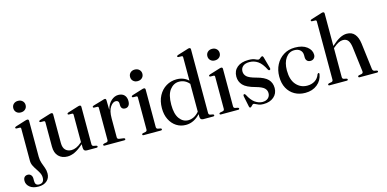

<svg xmlns="http://www.w3.org/2000/svg" viewBox="-101 -1234 3946 1959"><g transform="rotate(-15 1872.0 -254.0)"><path d="M129.5 -548Q100.5 -548 82.8 -565.2Q65 -582.5 65 -609Q65 -635.5 83 -652.8Q101 -670 129.5 -670Q158.5 -670 176.8 -652.5Q195 -635 195 -609Q195 -582.5 176.8 -565.2Q158.5 -548 129.5 -548ZM187.5 -64.5Q187.5 -27.5 198.2 3Q209 33.5 219.8 62.2Q230.5 91 230.5 123Q230.5 170.5 197.8 200Q165 229.5 108.5 229.5Q48.5 229.5 16 202.2Q-16.5 175 -16.5 137.5Q-16.5 111 -3.8 97.5Q9 84 31 84Q51.5 84 64.5 98.5Q77.5 113 77.5 136.5V164Q77.5 210 119.5 210Q172 209.5 172 151.5Q172 125 159.5 101Q147 77 130.8 53.5Q114.5 30 102.2 5Q90 -20 90 -48V-386Q90 -400 78.5 -401L42.5 -401.5Q32 -403 32 -411Q32 -418.5 44.5 -423L143.5 -454Q163 -460.5 171.5 -460.5Q187.5 -460.5 187.5 -443.5Z M344.5 -129V-385.5Q344.5 -399.5 332.5 -400.5L296.5 -401Q286 -402.5 286 -410.5Q286 -417.5 298.5 -422.5L398.5 -453.5Q417.5 -460 426 -460Q442 -460 442 -443.5V-142Q442 -91.5 466 -67.2Q490 -43 529.5 -43Q554 -43 581 -54.8Q608 -66.5 637.5 -92.5L642.5 -97V-385.5Q642.5 -399.5 631 -400.5L594.5 -401Q584.5 -402.5 584.5 -410.5Q584.5 -417.5 597 -422.5L697 -453.5Q715.5 -460 724 -460Q740 -460 740 -443.5V-49Q740 -30 756.5 -26.5L783 -21.5Q795 -18.5 795 -10.5Q795 0 781 0H678.5Q644 0 644 -39V-74.5Q591 -27.5 550.8 -9Q510.5 9.5 473.5 9.5Q416 9.5 380.2 -26.2Q344.5 -62 344.5 -129Z M1004.5 -443 1006.5 -340Q1023 -401 1058.5 -432.2Q1094 -463.5 1133.5 -463.5Q1174.5 -463.5 1196.8 -440.2Q1219 -417 1219 -376.5Q1219 -344.5 1205 -328.2Q1191 -312 1169.5 -312Q1125.5 -312 1124.5 -359V-374.5Q1124 -408.5 1091.5 -408.5Q1061 -408.5 1034.2 -369Q1007.5 -329.5 1007.5 -250.5V-50Q1007.5 -31.5 1027 -28.5L1074 -22Q1087.5 -19.5 1087.5 -10.5Q1087.5 0 1073 0H868Q854 0 854 -10.5Q854 -18 866 -21.5L893.5 -26.5Q909.5 -30 909.5 -48V-386.5Q909.5 -400.5 898.5 -401.5L861.5 -402.5Q851.5 -403.5 851.5 -411.5Q851.5 -419 864 -423.5L963.5 -452.5Q975.5 -457 981.5 -458.2Q987.5 -459.5 991.5 -459.5Q1003 -459.5 1004.5 -443Z M1363 -548Q1334.5 -548 1316.5 -565.2Q1298.5 -582.5 1298.5 -609Q1298.5 -635.5 1316.5 -652.8Q1334.5 -670 1363 -670Q1392 -670 1410.2 -652.5Q1428.5 -635 1428.5 -609Q1428.5 -582.5 1410.2 -565.2Q1392 -548 1363 -548ZM1419 -444V-49Q1419 -30 1435.5 -26.5L1462 -21.5Q1474 -18.5 1474 -10.5Q1474 0 1460 0H1279.5Q1266 0 1266 -10.5Q1266 -18 1277 -21L1305 -26.5Q1321.5 -30.5 1321.5 -48.5V-386.5Q1321.5 -400 1310 -401L1274 -401.5Q1263.5 -403 1263.5 -411Q1263.5 -418 1276 -423L1376 -454Q1394.5 -460.5 1403 -460.5Q1419 -460.5 1419 -444Z M1529.5 -215.5Q1529.5 -292 1559.2 -347.8Q1589 -403.5 1639 -433.5Q1689 -463.5 1749 -463.5Q1787.5 -463.5 1818.8 -451.2Q1850 -439 1874 -416V-662.5Q1874 -676 1863 -677L1826.5 -678Q1816.5 -679 1816.5 -687Q1816.5 -694.5 1828.5 -699L1928.5 -730Q1947.5 -737 1956 -737Q1972 -737 1972 -720.5V-49Q1972 -30 1988.5 -26.5L2015 -21.5Q2027 -18.5 2027 -10.5Q2027 0 2012.5 0H1909Q1876 0 1876 -35V-62Q1808.5 11 1724 11Q1668 11 1624.2 -17.5Q1580.5 -46 1555 -97Q1529.5 -148 1529.5 -215.5ZM1631 -226Q1631 -128 1667.5 -78.5Q1704 -29 1760 -29Q1789.5 -29 1818.8 -43.5Q1848 -58 1874 -88.5V-382Q1831 -433.5 1767 -433.5Q1710 -433.5 1670.5 -382.8Q1631 -332 1631 -226Z M2179.5 -548Q2151 -548 2133 -565.2Q2115 -582.5 2115 -609Q2115 -635.5 2133 -652.8Q2151 -670 2179.5 -670Q2208.5 -670 2226.8 -652.5Q2245 -635 2245 -609Q2245 -582.5 2226.8 -565.2Q2208.5 -548 2179.5 -548ZM2235.5 -444V-49Q2235.5 -30 2252 -26.5L2278.5 -21.5Q2290.5 -18.5 2290.5 -10.5Q2290.5 0 2276.5 0H2096Q2082.5 0 2082.5 -10.5Q2082.5 -18 2093.5 -21L2121.5 -26.5Q2138 -30.5 2138 -48.5V-386.5Q2138 -400 2126.5 -401L2090.5 -401.5Q2080 -403 2080 -411Q2080 -418 2092.5 -423L2192.5 -454Q2211 -460.5 2219.5 -460.5Q2235.5 -460.5 2235.5 -444Z M2539 -13Q2576.5 -13 2598.5 -33Q2620.5 -53 2620.5 -85Q2620.5 -116 2597.8 -138Q2575 -160 2510.5 -178Q2416 -203 2381.2 -241Q2346.5 -279 2346.5 -331.5Q2346.5 -393 2389.5 -428.8Q2432.5 -464.5 2508.5 -464.5Q2555 -464.5 2577.5 -453Q2600 -441.5 2610.5 -441.5Q2621.5 -441.5 2632.8 -453Q2644 -464.5 2653.5 -464.5Q2662.5 -464.5 2666.5 -452L2699.5 -332.5Q2705.5 -313.5 2694.5 -309.5Q2684 -305 2676.5 -317.5Q2641.5 -387 2601.2 -414Q2561 -441 2513 -441Q2468 -441 2444.2 -420.5Q2420.5 -400 2420.5 -366Q2420.5 -334.5 2444.5 -311.5Q2468.5 -288.5 2541 -269.5Q2625 -247.5 2659.8 -211Q2694.5 -174.5 2694.5 -119Q2694.5 -61 2652.8 -25.2Q2611 10.5 2544 10.5Q2514.5 10.5 2495.2 3.5Q2476 -3.5 2463.5 -10.8Q2451 -18 2443.5 -18Q2437 -18 2430 -11Q2423 -4 2416.2 2.8Q2409.5 9.5 2403.5 9.5Q2394 9.5 2391.5 -3.5L2369 -112.5Q2364.5 -133.5 2374 -137.5Q2383.5 -141.5 2392.5 -126.5Q2424 -65 2462 -39Q2500 -13 2539 -13Z M3171.5 -342.5Q3171.5 -320.5 3157.5 -305.8Q3143.5 -291 3120.5 -291Q3097 -291 3084 -305Q3071 -319 3071 -343V-364.5Q3071 -398.5 3048.5 -419Q3026 -439.5 2987 -439.5Q2931 -439.5 2896 -390.2Q2861 -341 2861 -259Q2861 -160 2907.2 -107.8Q2953.5 -55.5 3024 -55.5Q3070.5 -55.5 3105 -77.8Q3139.5 -100 3153.5 -141.5Q3160 -150.5 3166 -150.5Q3174 -150.5 3173.5 -138.5Q3163.5 -72 3112.5 -30.8Q3061.5 10.5 2985.5 10.5Q2922.5 10.5 2873.8 -17Q2825 -44.5 2797.2 -95.8Q2769.5 -147 2769.5 -218.5Q2769.5 -287.5 2798.2 -343Q2827 -398.5 2878.5 -431.2Q2930 -464 2999 -464Q3080 -464 3125.8 -428.2Q3171.5 -392.5 3171.5 -342.5Z M3384 -720.5V-378Q3436 -424.5 3473.8 -444Q3511.5 -463.5 3547 -463.5Q3600.5 -463.5 3630.2 -428Q3660 -392.5 3668.5 -327L3702.5 -52Q3705.5 -29.5 3722 -25.5L3746 -21Q3757 -18 3757 -10.5Q3757 0 3743 0H3562Q3547.5 0 3547.5 -10.5Q3547.5 -18 3558 -21.5L3586 -26.5Q3606 -31 3603.5 -52L3571 -314.5Q3564.5 -363.5 3546.2 -387.2Q3528 -411 3492 -411Q3448.5 -411 3392 -361.5L3384 -354.5V-49Q3384 -30.5 3400 -26.5L3426.5 -21.5Q3437.5 -18.5 3437.5 -10.5Q3437.5 0 3423 0H3244Q3230.5 0 3230.5 -10.5Q3230.5 -18 3242.5 -21.5L3269.5 -26.5Q3286 -30.5 3286 -48.5V-662.5Q3286 -676 3274.5 -677L3238.5 -678Q3228 -679 3228 -687Q3228 -694.5 3240.5 -699L3340.5 -730Q3359.5 -737 3368 -737Q3384 -737 3384 -720.5Z"/></g></svg>

Font: Fraunces 72pt S000
Style: Regular
Weight: 400
Version: Version 1.000; ttfautohint (v1.8.3)